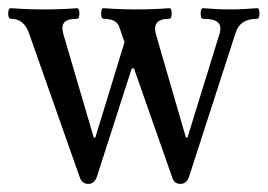

<svg xmlns="http://www.w3.org/2000/svg" viewBox="-21 -438 654 469"><path d="M194.8 11.2Q179.2 11.2 173.8 -4.9L49.8 -356.9Q37.6 -392.1 5.9 -392.1Q-1 -392.1 -1 -405Q-1 -418 5.9 -418Q46.4 -415 86.9 -415Q129.9 -415 167 -418Q172.9 -418 172.9 -405Q172.9 -392.1 167 -392.1Q142.6 -392.1 135.3 -382.3Q127.9 -372.6 134.8 -351.1L208 -102.1H211.9L283.2 -335L270 -373Q263.2 -392.1 231.9 -392.1Q226.1 -392.1 226.1 -405Q226.1 -418 231.9 -418Q272 -415 313 -415Q353.5 -415 392.1 -418Q398.4 -418 398.4 -405Q398.4 -392.1 392.1 -392.1Q347.7 -392.1 360.8 -351.1L433.1 -102.1H437L515.1 -355Q521 -374 511.5 -383.1Q502 -392.1 475.1 -392.1Q469.2 -392.1 469.2 -405Q469.2 -418 475.1 -418Q509.8 -415 541 -415Q572.3 -415 606.9 -418Q612.8 -418 612.8 -405Q612.8 -392.1 606.9 -392.1Q564.5 -392.1 554.2 -356.9L441.9 -9.8Q436 11.2 419.9 11.2Q404.3 11.2 399.9 -3.9L306.2 -271H300.8L216.8 -9.8Q210.9 11.2 194.8 11.2Z"/></svg>

Font: Junicode SmCond
Style: Regular
Weight: 400
Width: 4
Designer: Peter S. Baker
Version: Version 2.206